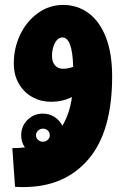

<svg xmlns="http://www.w3.org/2000/svg" viewBox="-20 -432 520 779"><path d="M435 -122Q435 102 338.5 214.5Q242 327 75 327Q52 327 41 326L30 169Q56 169 81 166Q66 145 66 117Q66 80 91.5 54.5Q117 29 154 29Q180 29 201 42.5Q222 56 233 78Q262 31 272 -38Q232 -19 187 -19Q147 -19 112.5 -37.5Q78 -56 57 -91.5Q36 -127 36 -175Q36 -237 62 -291.5Q88 -346 134 -379Q180 -412 236 -412Q294 -412 339 -379Q384 -346 409.5 -281Q435 -216 435 -122ZM235 -153Q257 -153 277 -161Q275 -223 264 -251.5Q253 -280 233 -280Q215 -280 203 -258Q191 -236 191 -205Q191 -180 203.5 -166.5Q216 -153 235 -153ZM126 117Q126 128 134.5 135.5Q143 143 154 143Q165 143 173.5 135.5Q182 128 182 117Q182 105 174 97.5Q166 90 154 90Q143 90 134.5 98Q126 106 126 117Z"/></svg>

Font: Noto Sans Arabic CondBlack
Style: Regular
Weight: 900
Width: 3
Designer: Nadine Chahine
Foundry: Monotype Imaging Inc.
Version: Version 1.001